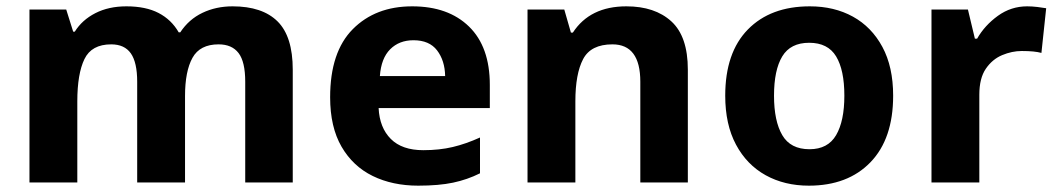

<svg xmlns="http://www.w3.org/2000/svg" viewBox="-20 -576 3334 606"><path d="M714 -556Q808 -556 856 -508.5Q904 -461 904 -356V0H754V-318Q754 -381 733 -408.5Q712 -436 670 -436Q611 -436 587.5 -393.5Q564 -351 564 -273V0H413V-318Q413 -379 393 -407.5Q373 -436 331 -436Q269 -436 246.5 -389.5Q224 -343 224 -256V0H73V-546H189L211 -476H216Q239 -513 281 -534.5Q323 -556 379 -556Q440 -556 480.5 -535Q521 -514 544 -474H549Q576 -515 619 -535.5Q662 -556 714 -556Z M1281 -556Q1395 -556 1460.5 -492Q1526 -428 1526 -308V-235H1175Q1178 -173 1213.5 -137.5Q1249 -102 1316 -102Q1367 -102 1409 -112Q1451 -122 1495 -142V-29Q1455 -9 1410 0.5Q1365 10 1300 10Q1219 10 1156.5 -20.5Q1094 -51 1058 -113Q1022 -175 1022 -269Q1022 -412 1093.5 -484Q1165 -556 1281 -556ZM1285 -449Q1240 -449 1211.5 -420.5Q1183 -392 1179 -336H1385Q1384 -385 1359.5 -417Q1335 -449 1285 -449Z M1957 -556Q2047 -556 2099 -508.5Q2151 -461 2151 -356V0H2001V-318Q2001 -436 1913 -436Q1845 -436 1820.5 -389.5Q1796 -343 1796 -256V0H1645V-546H1761L1782 -473H1788Q1842 -556 1957 -556Z M2799 -274Q2799 -138 2727.5 -64Q2656 10 2533 10Q2456 10 2396.5 -23Q2337 -56 2303 -119.5Q2269 -183 2269 -274Q2269 -410 2340.5 -483Q2412 -556 2536 -556Q2613 -556 2672 -523.5Q2731 -491 2765 -428Q2799 -365 2799 -274ZM2423 -274Q2423 -194 2449 -149.5Q2475 -105 2535 -105Q2593 -105 2619 -149.5Q2645 -194 2645 -274Q2645 -355 2619 -398Q2593 -441 2534 -441Q2475 -441 2449 -398Q2423 -355 2423 -274Z M3222 -556Q3237 -556 3254 -554Q3271 -552 3282 -550L3267 -409Q3256 -412 3241 -413.5Q3226 -415 3205 -415Q3174 -415 3143 -402Q3112 -389 3091.5 -359Q3071 -329 3071 -277V0H2920V-546H3035L3057 -454H3064Q3088 -496 3129.5 -526Q3171 -556 3222 -556Z"/></svg>

Font: Noto Sans Georgian Bold
Style: Regular
Weight: 700
Designer: Monotype Design Team, Akaki Razmadze
Foundry: Google LLC
Version: Version 2.005; ttfautohint (v1.8.4.7-5d5b)